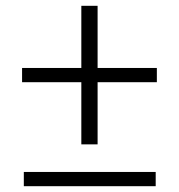

<svg xmlns="http://www.w3.org/2000/svg" viewBox="-20 -641 616 661"><path d="M260 -144V-621H316V-144ZM62 0V-49H516V0ZM56 -358V-407H520V-358Z"/></svg>

Font: 42dot Sans Light
Style: Regular
Weight: 300
Designer: 42dot
Version: Version 1.000